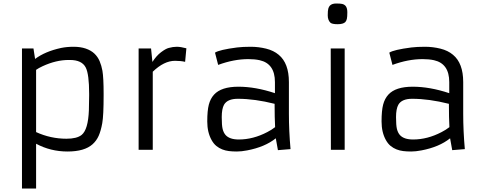

<svg xmlns="http://www.w3.org/2000/svg" viewBox="-20 -859 2789 1101"><path d="M187 -34.7V222.2H106V-581.1H171.9L181.2 -521Q238.3 -564 330.1 -584Q363.3 -590.8 402.3 -590.8Q441.4 -590.8 471.4 -580.6Q501.5 -570.3 521 -552Q540.5 -533.7 551.3 -508.3Q562 -482.9 567.4 -453.1Q574.2 -412.1 574.2 -322.3V-311Q574.2 -196.8 566.4 -152.8Q558.6 -108.9 545.9 -80.3Q533.2 -51.8 510.7 -31.7Q464.4 9.8 367.2 9.8Q270 9.8 187 -34.7ZM187 -101.6Q270 -63.5 361.3 -63.5Q420.9 -63.5 448.2 -85.4Q485.4 -115.7 489.7 -226.6Q491.2 -263.2 491.2 -310.5V-321.3Q491.2 -433.6 471.7 -471.7Q449.7 -515.1 380.9 -515.1H373.5Q301.8 -515.1 224.6 -479.5Q202.1 -469.2 187 -458.5Z M983.4 -510.3Q920.9 -510.3 856 -447.8V0H774.9V-581.1H846.2L854 -503.9Q877 -539.6 903.6 -559.6Q930.2 -579.6 947.3 -584Q971.7 -590.8 993.7 -590.8Q1015.6 -590.8 1048.8 -582L1041.5 -504.4Q1016.6 -510.3 983.4 -510.3Z M1636.7 -206.1Q1636.7 -108.9 1646 -3.9L1573.7 2L1561.5 -65.9Q1499.5 -16.1 1397.5 3.4Q1364.3 9.8 1338.4 9.8Q1312.5 9.8 1292.7 7.3Q1272.9 4.9 1254.6 -2.2Q1236.3 -9.3 1220.7 -22Q1205.1 -34.7 1193.4 -55.7Q1168.5 -100.1 1168.5 -162.4Q1168.5 -224.6 1177.5 -259Q1186.5 -293.5 1207.5 -316.4Q1249 -361.8 1347.2 -361.8Q1445.3 -361.8 1556.6 -324.7V-388.2Q1556.6 -494.1 1469.2 -513.7Q1440.9 -520 1404.3 -520Q1320.8 -520 1231 -486.8L1212.9 -557.1Q1237.8 -573.7 1339.8 -586.9Q1372.1 -590.8 1417.2 -590.8Q1462.4 -590.8 1505.9 -580.1Q1549.3 -569.3 1578.1 -544.9Q1636.7 -496.6 1636.7 -388.2ZM1554.7 -263.7Q1440.4 -292.5 1343.8 -292.5Q1284.2 -292.5 1264.6 -258.3Q1251.5 -234.4 1251.5 -187.5Q1251.5 -140.6 1256.6 -119.6Q1261.7 -98.6 1273.4 -85Q1296.4 -59.1 1349.1 -59.1Q1431.6 -59.1 1512.7 -101.6Q1537.6 -114.3 1557.6 -129.9Q1554.7 -182.6 1554.7 -263.7Z M1916 -720.2Q1883.3 -720.2 1874 -729.5Q1859.4 -744.6 1859.4 -771.2Q1859.4 -797.9 1862.5 -809.3Q1865.7 -820.8 1872.1 -827.1Q1883.8 -838.9 1908 -838.9Q1932.1 -838.9 1942.6 -836.4Q1953.1 -834 1960 -827.1Q1971.7 -815.4 1971.7 -788.8Q1971.7 -762.2 1969 -750.7Q1966.3 -739.3 1960 -732.4Q1947.8 -720.2 1916 -720.2ZM1876.5 -581.1H1956.5V0H1877.4Z M2636.2 -206.1Q2636.2 -108.9 2645.5 -3.9L2573.2 2L2561 -65.9Q2499 -16.1 2397 3.4Q2363.8 9.8 2337.9 9.8Q2312 9.8 2292.2 7.3Q2272.5 4.9 2254.2 -2.2Q2235.8 -9.3 2220.2 -22Q2204.6 -34.7 2192.9 -55.7Q2168 -100.1 2168 -162.4Q2168 -224.6 2177 -259Q2186 -293.5 2207 -316.4Q2248.5 -361.8 2346.7 -361.8Q2444.8 -361.8 2556.2 -324.7V-388.2Q2556.2 -494.1 2468.8 -513.7Q2440.4 -520 2403.8 -520Q2320.3 -520 2230.5 -486.8L2212.4 -557.1Q2237.3 -573.7 2339.4 -586.9Q2371.6 -590.8 2416.7 -590.8Q2461.9 -590.8 2505.4 -580.1Q2548.8 -569.3 2577.6 -544.9Q2636.2 -496.6 2636.2 -388.2ZM2554.2 -263.7Q2439.9 -292.5 2343.3 -292.5Q2283.7 -292.5 2264.2 -258.3Q2251 -234.4 2251 -187.5Q2251 -140.6 2256.1 -119.6Q2261.2 -98.6 2272.9 -85Q2295.9 -59.1 2348.6 -59.1Q2431.2 -59.1 2512.2 -101.6Q2537.1 -114.3 2557.1 -129.9Q2554.2 -182.6 2554.2 -263.7Z"/></svg>

Font: Armata
Style: Regular
Weight: 400
Designer: Viktoriya Grabowska
Foundry: Viktoriya Grabowska
Version: Version 1.002